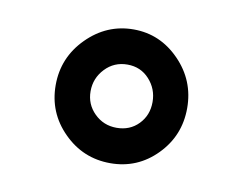

<svg xmlns="http://www.w3.org/2000/svg" viewBox="-43 -775 466 368"><g transform="rotate(10 190.0 -591.0)"><path d="M190.9 -720.7Q242.7 -720.7 280.3 -682.1Q317.9 -643.6 317.9 -589.8Q317.9 -536.1 280.8 -498.3Q243.7 -460.4 190.9 -460.4Q137.7 -460.4 99.9 -498.3Q62 -536.1 62 -589.8Q62 -643.6 100.3 -682.1Q138.7 -720.7 190.9 -720.7ZM190.9 -529.3Q216.8 -529.3 233.6 -546.6Q250.5 -564 250.5 -589.8Q250.5 -615.2 233.6 -633.8Q216.8 -652.3 190.9 -652.3Q165 -652.3 147.5 -633.8Q129.9 -615.2 129.9 -589.8Q129.9 -564.5 147.7 -546.9Q165.5 -529.3 190.9 -529.3Z"/></g></svg>

Font: TypoPRO Roboto
Style: Regular
Weight: 500
Designer: Google
Version: Version 2.136; 2016